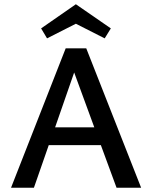

<svg xmlns="http://www.w3.org/2000/svg" viewBox="-20 -886 718 906"><path d="M202 -705 174 -752 338 -866 503 -752 474 -705 338 -774ZM456 -201H210L140 0H32L290 -658H387L646 0H530ZM425 -285 330 -544 240 -285Z"/></svg>

Font: Ysabeau Infant Semibold
Style: Regular
Weight: 600
Designer: Christian Thalmann (Catharsis Fonts)
Version: Version 0.003